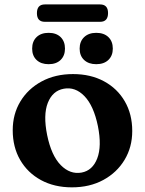

<svg xmlns="http://www.w3.org/2000/svg" viewBox="-20 -812 638 845"><path d="M301.5 -486Q379 -486 437.8 -454.2Q496.5 -422.5 529.2 -366Q562 -309.5 562 -235.5Q562 -164.5 528.2 -108.5Q494.5 -52.5 434.8 -20Q375 12.5 296.5 12.5Q219 12.5 160.2 -19.5Q101.5 -51.5 68.8 -108Q36 -164.5 36 -239Q36 -309.5 69.5 -365.2Q103 -421 163 -453.5Q223 -486 301.5 -486ZM339 -52.5Q387.5 -61.5 408 -115Q428.5 -168.5 411 -256.5Q392.5 -346.5 351.8 -388.8Q311 -431 260.5 -421.5Q211.5 -412.5 190.5 -359.5Q169.5 -306.5 187.5 -217.5Q206 -127.5 247.2 -85.5Q288.5 -43.5 339 -52.5ZM194 -529.5Q160.5 -529.5 141 -548Q121.5 -566.5 121.5 -598Q121.5 -630 141 -648.8Q160.5 -667.5 194 -667.5Q227.5 -667.5 246.8 -648.8Q266 -630 266 -598Q266 -567 246.8 -548.2Q227.5 -529.5 194 -529.5ZM403.5 -529.5Q370 -529.5 350.2 -548Q330.5 -566.5 330.5 -598Q330.5 -629.5 350.2 -648.5Q370 -667.5 403.5 -667.5Q437.5 -667.5 457 -648.8Q476.5 -630 476.5 -598Q476.5 -567 457 -548.2Q437.5 -529.5 403.5 -529.5ZM142.5 -754Q142.5 -792.5 177.5 -792.5H420.5Q455.5 -792.5 455.5 -754.5Q455.5 -716 420.5 -716H177.5Q142.5 -716 142.5 -754Z"/></svg>

Font: Fraunces 9pt S050 SemiBold
Style: Regular
Weight: 600
Version: Version 1.000; ttfautohint (v1.8.3)